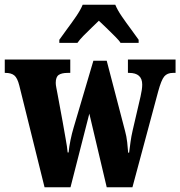

<svg xmlns="http://www.w3.org/2000/svg" viewBox="-25 -786 757 806"><path d="M56 -427Q48 -459 35 -469.5Q22 -480 -2 -480H-5V-536H270V-480H259Q234 -480 221.5 -471.5Q209 -463 209 -438Q209 -430 211.5 -417.5Q214 -405 216 -394L238 -275Q244 -239 250.5 -204Q257 -169 259 -146H263Q265 -169 271 -198Q277 -227 284 -250L367 -531H423L500 -236Q506 -215 509 -188.5Q512 -162 513 -145H517Q520 -168 523 -190.5Q526 -213 532 -239L565 -381Q572 -411 572 -431Q572 -480 517 -480H512V-536H712V-480H701Q677 -480 664.5 -465Q652 -450 639 -402L531 0H423L350 -309L271 0H162ZM224 -619Q237 -638 256.5 -664Q276 -690 294.5 -717Q313 -744 322 -766H459Q468 -744 486.5 -717Q505 -690 524.5 -664Q544 -638 557 -619V-606H481Q476 -615 458.5 -632.5Q441 -650 422 -668.5Q403 -687 390 -699Q377 -686 359 -669Q341 -652 325 -635.5Q309 -619 300 -606H224Z"/></svg>

Font: Noto Serif Bengali ExtraCondensed Black
Style: Regular
Weight: 900
Width: 2
Designer: Juan Bruce, Universal Thirst, Indian Type Foundry and the Monotype Design Team.
Foundry: Monotype Imaging Inc.
Version: Version 2.003; ttfautohint (v1.8.4.7-5d5b)